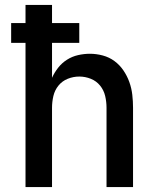

<svg xmlns="http://www.w3.org/2000/svg" viewBox="-20 -755 640 775"><path d="M83 0V-582H25V-662H83V-735H190V-662H300V-582H190V-441Q200 -463 215 -482Q230 -501 250.5 -514Q271 -527 295 -532.5Q319 -538 343 -538Q369 -538 395 -531Q421 -524 442 -508.5Q463 -493 478 -471Q493 -449 502 -424Q511 -399 514 -372.5Q517 -346 517 -320V0H410V-320Q410 -344 404.5 -367.5Q399 -391 384 -409.5Q369 -428 346.5 -437Q324 -446 300 -446Q276 -446 253.5 -437Q231 -428 216 -409.5Q201 -391 195.5 -367.5Q190 -344 190 -320V0Z"/></svg>

Font: Iosevka Curly SmBdEx
Style: Regular
Weight: 600
Width: 7
Monospace: yes
Designer: Belleve Invis
Foundry: Belleve Invis
Version: Version 11.1.0; ttfautohint (v1.8.3)